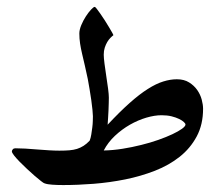

<svg xmlns="http://www.w3.org/2000/svg" viewBox="-20 -534 640 553"><path d="M564.9 -220.7Q564.9 -175.3 546.6 -141.1Q528.3 -106.9 497.6 -82.5Q466.8 -58.1 426.3 -42.2Q385.7 -26.4 340.8 -17.3Q295.9 -8.3 249.8 -4.6Q203.6 -1 162.1 -1Q145 -1 130.9 -2Q116.7 -2.9 108.4 -5.9Q106 -6.3 98.1 -12.5Q90.3 -18.6 79.8 -27.6Q69.3 -36.6 57.9 -47.4Q46.4 -58.1 36.6 -68.1Q26.9 -78.1 20.5 -86.2Q14.2 -94.2 14.2 -98.1Q14.2 -100.6 16.8 -103.8Q19.5 -106.9 23.9 -106.9Q36.6 -106.9 53.2 -106Q69.8 -105 87.2 -103.5Q104.5 -102.1 121.1 -101.1Q137.7 -100.1 150.9 -100.1Q167.5 -100.1 179.7 -101.1Q191.9 -102.1 201.9 -105.2Q211.9 -108.4 220.7 -114Q229.5 -119.6 238.3 -128.9Q241.2 -136.2 242.9 -146.5Q244.6 -156.7 245.8 -166.7Q247.1 -176.8 247.3 -185.5Q247.6 -194.3 247.6 -199.2Q247.6 -205.1 246.3 -217.8Q245.1 -230.5 242.9 -245.8Q240.7 -261.2 238 -277.1Q235.4 -293 232.9 -306.2Q228.5 -327.1 224.4 -345Q220.2 -362.8 216.6 -378.4Q212.9 -394 210.7 -408.4Q208.5 -422.9 208.5 -437.5Q208.5 -448.2 214.1 -461.7Q219.7 -475.1 227.3 -486.8Q234.9 -498.5 242.2 -506.3Q249.5 -514.2 252.9 -514.2Q254.4 -514.2 258.8 -508.5Q263.2 -502.9 269.3 -494.1Q275.4 -485.4 282 -475.1Q288.6 -464.8 293.9 -455.8Q299.3 -446.8 303 -440.2Q306.6 -433.6 306.6 -432.6Q302.7 -429.7 297.9 -424.8Q293 -419.9 288.8 -412.8Q284.7 -405.8 281.7 -396.7Q278.8 -387.7 278.8 -376.5Q278.8 -367.7 281 -350.6Q283.2 -333.5 286.1 -314.7Q289.1 -295.9 291.3 -278.8Q293.5 -261.7 293.5 -252.9Q293.5 -246.6 293.2 -236.8Q293 -227.1 292.5 -216.1Q292 -205.1 291.3 -194.3Q290.5 -183.6 290 -174.8Q325.2 -212.4 353.5 -237.5Q381.8 -262.7 405.8 -277.8Q429.7 -293 450.2 -299.3Q470.7 -305.7 489.3 -305.7Q510.3 -305.7 524.7 -296.6Q539.1 -287.6 548.1 -274.7Q557.1 -261.7 561 -247.1Q564.9 -232.4 564.9 -220.7ZM514.2 -175.3Q514.2 -178.2 509.5 -182.6Q504.9 -187 495.8 -191.4Q486.8 -195.8 474.1 -199Q461.4 -202.1 445.3 -202.1Q425.3 -202.1 401.4 -195.1Q377.4 -188 354.2 -174.8Q331.1 -161.6 311 -142.8Q291 -124 278.8 -100.6Q305.2 -101.1 332.8 -105.5Q360.4 -109.9 386.7 -116.5Q413.1 -123 436 -131.1Q459 -139.2 476.6 -147.5Q494.1 -155.8 504.2 -163.1Q514.2 -170.4 514.2 -175.3Z"/></svg>

Font: Scheherazade
Style: Bold
Weight: 700
Version: Version 2.100 (build 932/914)